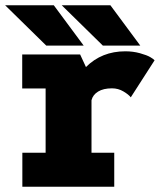

<svg xmlns="http://www.w3.org/2000/svg" viewBox="-22 -706 612 726"><path d="M508.5 -533.5H367L211.5 -686H395.5ZM294.5 -533.5H153L-2.5 -686H181.5ZM324 -128.5H410V0H62.5V-128.5H150.5V-371.5H62V-500H281L303 -452.5Q362.5 -512 452 -512Q481 -512 507.2 -504.8Q533.5 -497.5 546.2 -490Q559 -482.5 562.5 -478L472.5 -338Q464.5 -348.5 444.8 -360.2Q425 -372 401.5 -372Q369 -372 349 -359.8Q329 -347.5 324 -327Z"/></svg>

Font: League Mono Narrow ExtraBold
Style: Regular
Weight: 800
Width: 3
Designer: Tyler Finck
Foundry: The League of Moveable Type / Tyler Finck
Version: Version 2.210